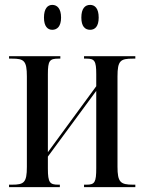

<svg xmlns="http://www.w3.org/2000/svg" viewBox="-20 -766 590 786"><path d="M349 -644C369 -644 384 -658 384 -694C384 -731 369 -746 349 -746C328 -746 313 -731 313 -694C313 -658 328 -644 349 -644ZM194 -644C214 -644 230 -658 230 -694C230 -731 214 -746 194 -746C175 -746 160 -731 160 -694C160 -658 175 -644 194 -644ZM17 0H225V-10H219C184 -10 176 -18 176 -76V-125L374 -394V-78C374 -20 368 -10 335 -10H324V0H534V-10H524C473 -10 461 -20 461 -84V-453C461 -518 473 -526 524 -526H534V-536H324V-526H334C367 -526 374 -517 374 -463V-413L176 -143V-462C176 -518 183 -526 220 -526H227V-536H17V-526H29C78 -526 90 -518 90 -453V-83C90 -18 78 -10 29 -10H17Z"/></svg>

Font: Noto Serif Display ExtraCondensed
Style: Regular
Weight: 400
Width: 2
Designer: Monotype Design Team
Foundry: Monotype Imaging Inc.
Version: Version 2.009